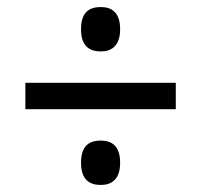

<svg xmlns="http://www.w3.org/2000/svg" viewBox="-20 -630 571 545"><path d="M266 -484C297 -484 321 -500 321 -547C321 -595 297 -610 266 -610C233 -610 210 -595 210 -547C210 -500 233 -484 266 -484ZM52 -395V-320H479V-395ZM266 -105C297 -105 321 -121 321 -168C321 -216 297 -231 266 -231C233 -231 210 -216 210 -168C210 -121 233 -105 266 -105Z"/></svg>

Font: Noto Serif Sinhala SemiCondensed ExtraBold
Style: Regular
Weight: 800
Width: 4
Designer: Jelle Bosma - Monotype Design Team
Foundry: Monotype Imaging Inc.
Version: Version 2.007